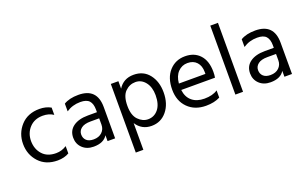

<svg xmlns="http://www.w3.org/2000/svg" viewBox="-97 -1180 2969 1850"><g transform="rotate(-20 1388.0 -255.0)"><path d="M125 -251Q125 -333 176.5 -388.4Q228 -443.8 314 -443.8Q376 -443.8 421.9 -413.1V-487.8Q371.1 -516.1 306.2 -516.1Q184.1 -516.1 113.5 -438Q43 -359.9 43 -252Q43 -142.1 113.5 -65.4Q184.1 11.2 304.2 11.2Q374 10.7 421.9 -18.1V-92.8Q372.1 -60.1 314 -60.1Q224.1 -60.1 175 -114.5Q126 -168.9 125 -251Z M816.9 -233.9V-168.9Q816.9 -122.1 784.9 -91.6Q752.9 -61 698.7 -61Q650.9 -61 625.7 -84.5Q600.6 -107.9 600.6 -146Q600.6 -184.1 632.6 -209Q664.6 -233.9 728.5 -233.9ZM554.7 -400.9Q617.7 -443.8 698.7 -443.8Q762.7 -443.8 789.8 -413.6Q816.9 -383.3 816.9 -323.2V-296.9H724.6Q628.9 -296.9 573.2 -256.6Q517.6 -216.3 517.6 -143.1Q517.6 -79.1 561.3 -37.1Q605 4.9 675.8 4.9Q778.8 4.9 817.9 -60.1V0H895.5V-320.8Q895.5 -515.1 704.6 -515.1Q611.8 -515.1 554.7 -480Z M1258.3 -64Q1203.1 -64 1158.2 -109.9Q1113.3 -155.8 1113.3 -252.9Q1113.3 -354 1158 -398.4Q1202.6 -442.9 1263.4 -442.9Q1324.2 -442.9 1364.3 -391.8Q1404.3 -340.8 1404.3 -257.8Q1404.3 -165 1363.3 -114.5Q1322.3 -64 1258.3 -64ZM1113.3 -506.8H1035.6V196.8H1113.3V-77.1Q1168.5 7.8 1268.6 7.8Q1365.2 7.8 1425.8 -66.4Q1486.3 -140.6 1486.3 -257.8Q1486.3 -368.2 1429 -441.7Q1371.6 -515.1 1270.5 -515.1Q1166.5 -515.1 1113.3 -430.2Z M1925.3 -286.1H1653.3Q1660.2 -361.8 1700.2 -402.8Q1740.2 -443.8 1797.4 -443.8Q1857.4 -443.8 1891.4 -406.5Q1925.3 -369.1 1925.3 -306.2ZM1972.2 -100.1Q1921.4 -64.9 1836.4 -64.9Q1758.3 -64.9 1710.2 -105Q1662.1 -145 1653.3 -220.2H1999.5Q2004.4 -246.6 2004.4 -278.8Q2004.4 -391.1 1948.5 -452.1Q1892.6 -513.2 1797.4 -513.2Q1698.2 -513.2 1635.3 -443.1Q1572.3 -373 1572.3 -252Q1572.3 -136.2 1642.6 -65.7Q1712.9 4.9 1828.1 4.9Q1913.1 4.9 1972.2 -25.9Z M2128.4 0H2207V-707H2128.4Z M2630.4 -233.9V-168.9Q2630.4 -122.1 2598.4 -91.6Q2566.4 -61 2512.2 -61Q2464.4 -61 2439.2 -84.5Q2414.1 -107.9 2414.1 -146Q2414.1 -184.1 2446 -209Q2478 -233.9 2542 -233.9ZM2368.2 -400.9Q2431.2 -443.8 2512.2 -443.8Q2576.2 -443.8 2603.3 -413.6Q2630.4 -383.3 2630.4 -323.2V-296.9H2538.1Q2442.4 -296.9 2386.7 -256.6Q2331.1 -216.3 2331.1 -143.1Q2331.1 -79.1 2374.8 -37.1Q2418.5 4.9 2489.3 4.9Q2592.3 4.9 2631.3 -60.1V0H2709V-320.8Q2709 -515.1 2518.1 -515.1Q2425.3 -515.1 2368.2 -480Z"/></g></svg>

Font: FAU Chimera
Style: Regular
Weight: 400
Version: Version 1.002;hotconv 1.0.117;makeotfexe 2.5.65602